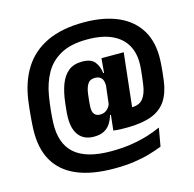

<svg xmlns="http://www.w3.org/2000/svg" viewBox="-119 -792 1094 1085"><g transform="rotate(-15 428.0 -249.5)"><path d="M354.1 -31.4Q298.5 -31.4 268.5 -67Q238.4 -102.6 238.4 -171Q238.4 -176.2 238.7 -183Q238.9 -189.7 239.6 -199.5Q240.3 -209.2 241.8 -223.7Q243.3 -238.1 245.6 -258.4Q252.4 -318.5 269.2 -363.7Q286 -408.8 317 -433.9Q348.1 -458.9 397.7 -458.9Q448.2 -458.9 469.8 -433.3Q491.4 -407.8 496.6 -365.1H531.4L493.2 -280.2Q493.7 -284 493.7 -287.6Q493.7 -291.2 493.7 -293.9Q493.7 -312 488.5 -324.6Q483.4 -337.3 472.4 -344.2Q461.4 -351.2 443.8 -351.2Q413.9 -351.2 400.7 -329.8Q387.5 -308.3 383.1 -271.6Q380.8 -251.3 379.3 -237.8Q377.8 -224.3 377.3 -216Q376.8 -207.7 376.5 -202.3Q376.3 -196.8 376.3 -192.6Q376.3 -168.5 387.6 -155.8Q398.9 -143 420.9 -143Q434.9 -143 446.9 -148.7Q458.9 -154.3 468 -165.2Q477.2 -176.1 482.6 -191.3L504.4 -126.4H472.5Q464.7 -99.5 450.8 -77.9Q436.9 -56.3 413.7 -43.8Q390.5 -31.4 354.1 -31.4ZM467.7 -36.8 479.8 -146.5 478.3 -165.4 498.4 -332.7 500.1 -350.5 508.6 -447.4 508.8 -449H638.9L595.5 -55.1ZM567.2 -140Q577.4 -138.1 584.9 -137.4Q592.3 -136.7 605.1 -136.7Q647 -136.7 668.8 -163.8Q690.7 -190.9 698.1 -244.9Q701.9 -272.5 704.3 -293.2Q706.7 -313.9 708 -329.1Q709.3 -344.3 709.8 -354.7Q712.8 -421.5 686 -470.3Q659.1 -519.2 602.2 -545.8Q545.3 -572.4 457.5 -572.4Q361.4 -572.4 301.6 -539.2Q241.7 -506 210.3 -449.1Q178.8 -392.2 167.2 -320.9Q163.5 -299.1 161 -279.7Q158.5 -260.4 156.7 -243.7Q154.9 -226.9 153.8 -212.9Q152.6 -199 152 -187.8Q151.4 -176.6 151 -168Q145.8 -47.1 213.3 13.1Q280.9 73.2 426 73.2Q490.3 73.2 543.6 65Q596.8 56.8 640.9 43.3Q685 29.7 720.6 13.5L701.8 120.1Q666.1 134.3 625 146.1Q583.8 157.9 533.2 165Q482.6 172.2 417.7 172.2Q288.9 172.2 201.7 135.5Q114.5 98.8 71.5 24.5Q28.6 -49.9 32.8 -162.4Q33.2 -172 33.9 -184.8Q34.7 -197.6 35.8 -212.6Q36.9 -227.6 38.5 -244.6Q40.1 -261.6 42.1 -280.1Q44.1 -298.7 46.6 -318.2Q60.8 -429.4 110.1 -508.3Q159.5 -587.2 247.2 -628.9Q335 -670.7 463.3 -670.7Q580.8 -670.7 663.4 -634.3Q746.1 -597.8 788.5 -527.4Q830.8 -457 827 -354.4Q826.5 -342.2 825.4 -325.5Q824.4 -308.8 822.1 -287.4Q819.9 -266 816.5 -238.6Q807.8 -167.9 778.6 -122.7Q749.5 -77.5 694.9 -55.7Q640.3 -34 554.1 -32.7Q533.6 -32.2 511 -33Q488.4 -33.8 467.7 -36.8Z"/></g></svg>

Font: Anek Bangla Medium
Style: Regular
Weight: 500
Designer: Sulekha Rajkumar (Bangla), Yesha Goshar (Latin)
Foundry: Ek Type
Version: Version 1.003